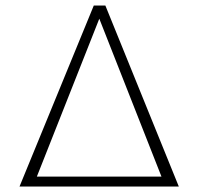

<svg xmlns="http://www.w3.org/2000/svg" viewBox="-20 -678 721 698"><path d="M363 -658 630 0H51L321 -658ZM114 -36H567L341 -610Z"/></svg>

Font: EauTestSC Light
Style: Regular
Weight: 300
Designer: Christian Thalmann (Catharsis Fonts)
Version: Version 0.001;PS 000.001;hotconv 1.0.88;makeotf.lib2.5.64775